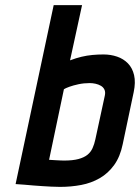

<svg xmlns="http://www.w3.org/2000/svg" viewBox="-20 -720 547 751"><path d="M254 -484 301 -700H190L41 0Q59 1 76 2.5Q93 4 110.5 5.5Q128 7 145.5 8Q163 9 180 10Q197 11 215 11Q258 11 297.5 3.5Q337 -4 370 -23Q403 -42 426.5 -74.5Q450 -107 460 -156L503 -360Q511 -398 504.5 -426Q498 -454 480.5 -472Q463 -490 438 -498.5Q413 -507 385 -507Q363 -507 341.5 -505Q320 -503 299 -498Q278 -493 254 -484ZM172 -95 230 -371Q236 -375 251 -380.5Q266 -386 287 -390.5Q308 -395 331 -395Q342 -395 353.5 -392.5Q365 -390 374.5 -384.5Q384 -379 388.5 -369.5Q393 -360 390 -346L353 -175Q349 -156 342 -140.5Q335 -125 322 -114.5Q309 -104 287 -98Q265 -92 230 -92Q224 -92 214.5 -92.5Q205 -93 195 -93.5Q185 -94 178.5 -94.5Q172 -95 172 -95Z"/></svg>

Font: Advent Pro
Style: Italic
Weight: 400
Italic angle: -12°
Designer: VivaRado, Andreas Kalpakidis
Foundry: VivaRado, Andreas Kalpakidis
Version: Version 3.000